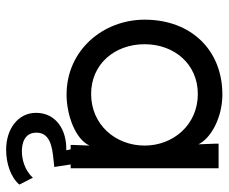

<svg xmlns="http://www.w3.org/2000/svg" viewBox="-78 -444 727 610"><g transform="rotate(90 285.0 -138.5)"><path d="M278 -65C183 -65 120 -140 120 -235C120 -329 183 -404 278 -404C376 -404 442 -326 442 -235C442 -143 376 -65 278 -65ZM42 -235C42 -103 139 13 280 13C345 13 422 -15 442 -60L440 -8V0H454L457 14C393 12 338 46 338 110C338 167 389 205 455 205C498 205 542 191 566 163L544 120C520 147 484 155 460 155C439 155 401 149 401 109C401 80 420 62 473 56L510 52L502 0H514V-470H436V-458L438 -406C418 -447 351 -482 280 -482C138 -482 42 -382 42 -235Z"/></g></svg>

Font: Kreadon Medium
Style: Regular
Weight: 500
Designer: kohakuno
Foundry: StudioGnu
Version: Version 1.000;Glyphs 3.1.2 (3151)